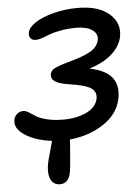

<svg xmlns="http://www.w3.org/2000/svg" viewBox="-60 -719 717 988"><g transform="rotate(-5 299.0 -225.0)"><path d="M210.9 223.1Q174.3 223.1 161.1 190.7Q147.9 158.2 158.2 107.9Q161.6 91.3 173.6 49.3Q185.5 7.3 188 -2.9Q102.5 -13.2 48.8 -48.8Q-4.9 -84.5 4.9 -128.9Q7.8 -145 21.2 -157Q34.7 -168.9 53.2 -168.9Q65.9 -168.9 82 -159.2Q98.1 -149.4 114.7 -137.9Q131.3 -126.5 168.5 -116.7Q205.6 -106.9 254.9 -106.9Q326.2 -106.9 376.2 -131.3Q426.3 -155.8 435.1 -199.2Q441.9 -234.9 411.9 -254.6Q381.8 -274.4 296.9 -286.1Q249 -293.5 228.3 -307.9Q207.5 -322.3 211.9 -346.2Q215.8 -366.7 242.2 -377.9Q267.1 -389.2 339.8 -409.2Q397.5 -425.8 429.2 -446.3Q460.9 -466.8 467.8 -500Q473.6 -531.2 445.3 -551.5Q417 -571.8 362.8 -571.8Q319.8 -571.8 282.5 -564.9Q245.1 -558.1 224.4 -549.8Q203.6 -541.5 183.6 -534.7Q163.6 -527.8 150.9 -527.8Q131.3 -527.8 122.8 -539.8Q114.3 -551.8 118.2 -569.8Q122.6 -594.2 157.7 -617.9Q192.9 -641.6 252.4 -657.2Q312 -672.9 378.9 -672.9Q486.8 -672.9 542 -624Q597.2 -575.2 583 -504.9Q573.2 -459 531 -419.7Q488.8 -380.4 412.1 -356.9Q496.6 -339.4 528.3 -297.9Q560.1 -256.3 546.9 -189Q530.8 -111.3 455.8 -61.5Q380.9 -11.7 280.8 -2Q279.3 9.8 274.7 76.4Q270 143.1 264.2 170.9Q260.3 193.4 246.1 208.3Q231.9 223.1 210.9 223.1Z"/></g></svg>

Font: Shantell Sans Irregular Bouncy
Style: Italic
Weight: 500
Italic angle: -11.31°
Designer: Stephen Nixon, Anya Danilova, Shantell Martin
Foundry: Arrow Type
Version: Version 1.006;[9816181b4]